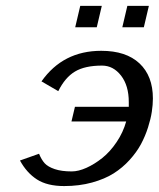

<svg xmlns="http://www.w3.org/2000/svg" viewBox="-20 -623 540 653"><path d="M47.9 0ZM500 -288.1Q500 -266.6 496.3 -242.7Q492.7 -218.8 483.4 -189.5Q474.1 -160.2 459.5 -132.8Q444.8 -105.5 420.9 -79.1Q397 -52.7 366.7 -33.4Q336.4 -14.2 293 -2.2Q249.5 9.8 198.2 9.8Q140.6 9.8 105.7 -12.7Q70.8 -35.2 47.9 -77.1L112.8 -100.1Q121.1 -79.6 132.1 -67.6Q143.1 -55.7 166 -47.9Q189 -40 224.1 -40Q246.6 -40 273.9 -52.2Q301.3 -64.5 327.9 -85.7Q354.5 -106.9 376.7 -139.9Q398.9 -172.9 409.2 -210H223.1L234.9 -259.8H418V-275.9Q418 -332 391.6 -366Q365.2 -399.9 327.1 -399.9Q268.6 -399.9 234.9 -379.6Q201.2 -359.4 178.2 -313L121.1 -346.2Q194.3 -450.2 324.2 -450.2Q408.7 -450.2 454.3 -407.5Q500 -364.7 500 -288.1ZM486.3 -530.3ZM413.1 -603H486.3L469.2 -530.3H396ZM252.9 -603H326.2L309.1 -530.3H235.8Z"/></svg>

Font: Pfennig
Style: Italic
Weight: 500
Italic angle: -13°
Version: Version 20120410 ; ttfautohint (v0.8)